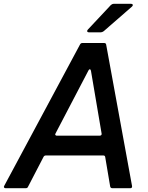

<svg xmlns="http://www.w3.org/2000/svg" viewBox="-54 -989 776 1009"><path d="M-25 0Q-30 0 -32.5 -3.5Q-35 -7 -32 -12L367 -756Q371 -763 379 -763H493Q503 -763 504 -754L640 -11V-9Q640 0 631 0H536Q527 0 525 -9L499 -163Q498 -172 489 -172H187Q179 -172 175 -165L93 -7Q90 0 82 0ZM470 -276Q475 -276 478 -279Q481 -282 480 -287L424 -617Q422 -625 418 -625Q414 -625 411 -619L238 -288L236 -283Q236 -280 238.5 -278Q241 -276 245 -276ZM415 -819Q404 -819 404 -826Q404 -830 409 -835L529 -963Q536 -969 545 -969H633Q644 -969 644 -962Q644 -958 638 -953L491 -825Q483 -819 475 -819Z"/></svg>

Font: Open Sauce Two Medium Italic
Style: Regular
Weight: 500
Italic angle: -10°
Designer: Alfredo Marco Pradil
Foundry: Creative Sauce Fz LLC
Version: Version 1.477